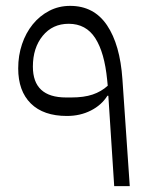

<svg xmlns="http://www.w3.org/2000/svg" viewBox="-20 -634 543 654"><path d="M349 -308H346Q326 -276 289.5 -257.5Q253 -239 208 -239Q128 -239 85 -281.5Q42 -324 42 -401Q42 -445 55 -483.5Q68 -522 91.5 -551Q115 -580 147.5 -597Q180 -614 219 -614Q300 -614 344.5 -548Q389 -482 397 -364L422 0H369ZM223 -302Q266 -302 295.5 -312Q325 -322 347 -342L345 -362Q336 -455 304.5 -504Q273 -553 214 -553Q159 -553 125.5 -512Q92 -471 92 -407Q92 -302 205 -302Z"/></svg>

Font: IBM Plex Sans Arabic Light
Style: Regular
Weight: 300
Designer: Mike Abbink, Paul van der Laan, Pieter van Rosmalen, Wael Morcos, Khajak Apelian
Foundry: Bold Monday
Version: Version 1.2